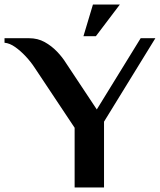

<svg xmlns="http://www.w3.org/2000/svg" viewBox="-51 -829 709 849"><path d="M279 0V-264L102 -530Q85 -556 62.5 -580Q40 -604 16 -621Q-8 -638 -31 -640V-660H78Q116 -660 146.5 -643Q177 -626 201 -601Q225 -576 241 -550L377 -345L571 -660H636L409 -291V0ZM318 -669 360 -809H479L373 -669Z"/></svg>

Font: El Messiri
Style: Regular
Weight: 400
Designer: Mohamed Gaber
Foundry: Kief Type Foundry
Version: Version 2.020